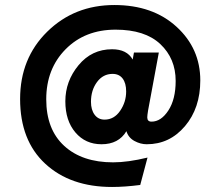

<svg xmlns="http://www.w3.org/2000/svg" viewBox="-20 -732 877 764"><path d="M426 12Q260 12 160 -80.5Q60 -173 60 -338Q60 -500 168 -606Q276 -712 435 -712Q588 -712 682.5 -625.5Q777 -539 777 -412Q777 -302 716 -230Q655 -158 564 -158Q539 -158 515 -171Q491 -184 483 -210Q452 -158 384 -158Q320 -158 280 -205Q240 -252 240 -329Q240 -409 292.5 -472.5Q345 -536 426 -536Q485 -536 508 -495L513 -523H612L579 -345Q566 -280 566 -265Q566 -248 583 -248Q621 -248 650 -292.5Q679 -337 679 -410Q679 -499 618 -556.5Q557 -614 440 -614Q318 -614 241 -536Q164 -458 164 -337Q164 -217 235.5 -151.5Q307 -86 430 -86Q489 -86 567 -105L538 4Q476 12 426 12ZM342 -327Q342 -295 356.5 -275.5Q371 -256 396 -256Q434 -256 458 -291Q482 -326 482 -368Q482 -401 468 -419.5Q454 -438 428 -438Q390 -438 366 -405.5Q342 -373 342 -327Z"/></svg>

Font: ReCut ExtraBold
Style: Regular
Weight: 800
Designer: Giant Group (for alternate capitals set)
Version: Version 2.002;FEAKit 1.0